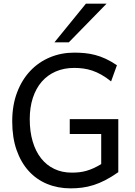

<svg xmlns="http://www.w3.org/2000/svg" viewBox="-20 -1011 733 1043"><path d="M622.6 -75.7Q585 -49.3 551.8 -32.2Q518.6 -15.1 487.3 -5.4Q456.1 4.4 425.8 8.3Q395.5 12.2 363.8 12.2Q294.4 12.2 236.3 -11.7Q178.2 -35.6 136 -82Q93.8 -128.4 70.1 -196Q46.4 -263.7 46.4 -351.6Q46.4 -439.5 72.8 -508.8Q99.1 -578.1 144.8 -626.2Q190.4 -674.3 251.7 -699.7Q313 -725.1 383.3 -725.1Q413.1 -725.1 440.9 -722.4Q468.8 -719.7 496.8 -712.4Q524.9 -705.1 554 -691.7Q583 -678.2 615.2 -656.7L583.5 -568.8Q556.2 -590.8 530.5 -605.2Q504.9 -619.6 480.5 -627.7Q456.1 -635.7 431.9 -638.9Q407.7 -642.1 383.3 -642.1Q327.6 -642.1 282.7 -622.6Q237.8 -603 206.5 -566.9Q175.3 -530.8 158.4 -479.2Q141.6 -427.7 141.6 -363.8Q141.6 -296.4 157.5 -242.7Q173.3 -189 203.1 -151.1Q232.9 -113.3 275.1 -93.3Q317.4 -73.2 369.6 -73.2Q391.6 -73.2 410.9 -75.4Q430.2 -77.6 449.2 -83Q468.3 -88.4 487.8 -97.2Q507.3 -106 529.8 -119.6V-283.2H358.9V-363.8H622.6ZM559.1 -991.2 354 -781.2H275.9L446.8 -991.2Z"/></svg>

Font: Andika FrenchTight
Style: Regular
Weight: 400
Designer: Victor Gaultney, Annie Olsen, Julie Remington, Don Collingsworth, Eric Hays, Becca Hirsbrunner
Foundry: SIL International
Version: Version 5.000 ; Dig1 Dig4Opn Dig7 LnSpcTght